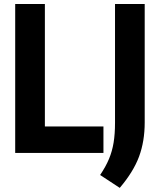

<svg xmlns="http://www.w3.org/2000/svg" viewBox="-20 -760 794 954"><path d="M55.5 0V-740H203V-131.5H494V0ZM575 173.5 477.5 109.5Q505.5 68 521.5 29.8Q537.5 -8.5 544.5 -51.5Q551.5 -94.5 551.5 -150V-740H699V-151Q699 -58 671 17.8Q643 93.5 575 173.5Z"/></svg>

Font: Encode Sans Cnd
Style: Bold
Weight: 700
Width: 3
Designer: Multiple Designers
Foundry: Impallari Type
Version: Version 3.002; ttfautohint (v1.8.3) -l 8 -r 50 -G 200 -x 14 